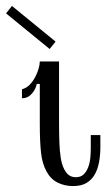

<svg xmlns="http://www.w3.org/2000/svg" viewBox="-74 -607 358 647"><path d="M60.1 -324.2H49.8Q46.9 -307.1 33.4 -291.5Q20 -275.9 0 -275.9V-306.2Q15.1 -310.1 26.1 -321.5Q37.1 -333 44.4 -346.9Q51.8 -360.8 55.9 -375Q60.1 -389.2 60.1 -399.9H125V-192.9Q125 -159.2 126 -128.7Q127 -98.1 130.9 -73.2Q136.2 -43 148.7 -26.4Q161.1 -9.8 181.2 -9.8Q198.2 -9.8 208 -19.3Q217.8 -28.8 223.4 -43.9Q229 -59.1 230.5 -76.7Q231.9 -94.2 231.9 -108.9V-151.9H264.2V-110.8Q264.2 -83 259.5 -59.1Q254.9 -35.2 244.4 -17.6Q233.9 0 216.6 10Q199.2 20 171.9 20Q144 20 120.6 8.5Q97.2 -2.9 83 -28.8Q68.8 -54.2 64.5 -90.6Q60.1 -127 60.1 -192.9ZM-33.7 -586.9 113.3 -466.8 93.3 -441.9 -53.7 -562Z"/></svg>

Font: Sevillana
Style: Regular
Weight: 400
Designer: Olga Umpeleva
Foundry: Brownfox
Version: Version 1.001